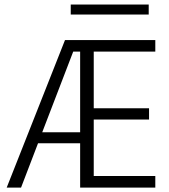

<svg xmlns="http://www.w3.org/2000/svg" viewBox="-20 -848 762 868"><path d="M652.3 -827.6V-782.2H299.8V-827.6ZM273.9 -667H682.1V-614.7H403.8V-358.4H653.8V-307.6H403.8V-52.2H682.1V0H342.3V-200.2H151.9L75.2 0H10.3ZM342.3 -614.7H311L170.9 -250H342.3Z"/></svg>

Font: Estedad-FD Light
Style: Regular
Weight: 300
Designer: Amin Abedi
Version: Version 7.3